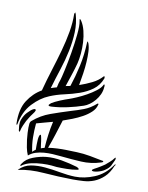

<svg xmlns="http://www.w3.org/2000/svg" viewBox="-83 -789 654 849"><g transform="rotate(10 244.5 -364.5)"><path d="M369 -426Q368 -409 361 -393.5Q354 -378 343 -365Q332 -352 319.5 -343Q307 -334 295 -330Q263 -319 226.5 -311Q190 -303 156 -301Q153 -301 147.5 -301Q142 -301 141 -304Q140 -307 144.5 -310.5Q149 -314 149 -315Q163 -324 186 -333.5Q209 -343 225 -348Q237 -352 258 -361Q279 -370 300.5 -382Q322 -394 339.5 -407.5Q357 -421 363 -433Q366 -439 367 -438.5Q368 -438 369 -435.5Q370 -433 369.5 -429.5Q369 -426 369 -426ZM363 -464Q350 -431 324.5 -412.5Q299 -394 267.5 -383Q236 -372 201.5 -364.5Q167 -357 136 -344Q97 -328 63.5 -292Q30 -256 19 -197Q18 -195 16.5 -195.5Q15 -196 15 -200Q13 -265 38 -304Q63 -343 100 -364Q113 -413 128 -460.5Q143 -508 155.5 -553Q168 -598 175.5 -641Q183 -684 182 -723Q186 -729 185 -729Q186 -730 187 -726.5Q188 -723 189 -722Q200 -683 198.5 -642Q197 -601 188 -557.5Q179 -514 164.5 -470Q150 -426 137 -381Q143 -383 149 -385Q155 -387 163 -389Q165 -400 167.5 -408.5Q170 -417 173 -425Q176 -434 184 -470Q192 -506 199.5 -550Q207 -594 211 -635Q215 -676 211 -695Q209 -704 211 -704Q213 -704 214.5 -701.5Q216 -699 218 -697Q229 -680 235 -656Q241 -632 242.5 -605.5Q244 -579 241.5 -553Q239 -527 234 -508Q227 -482 218 -455Q209 -428 200 -401Q205 -403 210.5 -403.5Q216 -404 221 -406Q236 -451 247 -501Q258 -551 260 -607Q260 -612 263 -612Q264 -612 264 -610Q264 -608 266 -606Q272 -590 273 -568.5Q274 -547 272.5 -522Q271 -497 267 -470Q263 -443 258 -416Q287 -426 313.5 -439Q340 -452 359 -473Q360 -474 362 -473Q364 -472 363 -464ZM473 -127Q475 -125 473 -118Q466 -102 460 -90.5Q454 -79 438 -68Q432 -63 422 -59Q412 -55 403 -53Q394 -51 387 -51Q380 -51 379 -55Q379 -58 388 -63Q397 -68 401 -70Q409 -75 417 -79.5Q425 -84 433 -90Q442 -98 451.5 -106Q461 -114 469 -125Q471 -129 473 -127ZM100 -216Q97 -184 97.5 -152.5Q98 -121 105 -89Q109 -94 112 -96Q115 -98 119 -101Q119 -113 119 -125.5Q119 -138 120 -148Q121 -158 123 -164Q125 -170 129 -170Q130 -170 131.5 -165Q133 -160 134 -153.5Q135 -147 136 -140.5Q137 -134 137 -132L140 -111Q142 -112 146.5 -113.5Q151 -115 156 -116Q158 -145 162 -175.5Q166 -206 173 -236Q155 -231 136 -226Q117 -221 100 -216ZM422 -101Q422 -99 419 -98Q416 -97 414 -96Q370 -82 325.5 -84.5Q281 -87 233 -92Q215 -94 195.5 -95Q176 -96 157 -94.5Q138 -93 120.5 -87.5Q103 -82 89 -70Q82 -86 78.5 -104Q75 -122 73 -138.5Q71 -155 70.5 -169Q70 -183 70 -192Q70 -200 71 -209Q72 -218 78 -223Q113 -253 155 -268Q197 -283 242 -297Q270 -305 298 -315.5Q326 -326 352 -349Q355 -351 356.5 -349Q358 -347 356 -344Q352 -326 336 -311Q320 -296 299 -284.5Q278 -273 255 -264Q232 -255 214 -249Q203 -214 192.5 -181Q182 -148 171 -119Q190 -122 211.5 -123Q233 -124 251 -123.5Q269 -123 282.5 -122.5Q296 -122 300 -122Q329 -121 360 -115.5Q391 -110 414 -105Q422 -105 422 -101ZM477 -99Q479 -94 475 -92Q461 -58 441 -39.5Q421 -21 398.5 -12Q376 -3 351.5 -1.5Q327 0 303 0Q236 -1 172.5 -6Q109 -11 58 0H56Q80 -24 110 -29Q140 -34 173.5 -31Q207 -28 242 -21.5Q277 -15 310 -14Q352 -13 397 -31.5Q442 -50 473 -95Q474 -97 475.5 -98.5Q477 -100 477 -99ZM88 -275Q90 -272 84.5 -263.5Q79 -255 77 -253Q70 -244 65 -235.5Q60 -227 55 -219Q50 -209 44.5 -196.5Q39 -184 36 -170Q36 -169 34.5 -167.5Q33 -166 33 -167Q30 -171 30 -175V-177Q27 -194 28.5 -207.5Q30 -221 41 -240Q45 -247 52 -254.5Q59 -262 66 -268Q73 -274 79.5 -276.5Q86 -279 88 -275ZM321 -49Q321 -47 316.5 -46Q312 -45 310 -45Q295 -42 269.5 -41.5Q244 -41 223 -42Q218 -43 200 -44.5Q182 -46 158.5 -45Q135 -44 111 -39Q87 -34 70 -22Q64 -16 64 -21Q63 -22 65 -25.5Q67 -29 68 -30Q82 -52 112 -63.5Q142 -75 171 -78Q203 -81 240 -74.5Q277 -68 310 -58Q311 -58 316 -55Q321 -52 321 -49Z"/></g></svg>

Font: Akronim
Style: Regular
Weight: 400
Designer: Grzegorz Klimczewski
Foundry: Fonty.PL
Version: Version 1.002